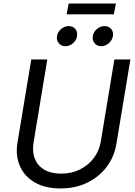

<svg xmlns="http://www.w3.org/2000/svg" viewBox="-20 -1068 775 1100"><path d="M326.7 11.7Q239.3 11.7 179.7 -22.7Q120.1 -57.1 94 -116.7Q67.9 -176.3 80.1 -251L159.2 -727.5H251L172.4 -252Q163.6 -198.7 179.7 -158.4Q195.8 -118.2 233.9 -95.7Q272 -73.2 330.1 -73.2Q390.1 -73.2 438.5 -97.4Q486.8 -121.6 517.8 -163.1Q548.8 -204.6 557.6 -257.8L635.3 -727.5H727.1L647 -244.6Q634.8 -169.4 590.8 -111.6Q546.9 -53.7 479 -21Q411.1 11.7 326.7 11.7ZM559.6 -803.2Q536.1 -803.2 522 -820.3Q507.8 -837.4 511.7 -861.3Q515.6 -885.3 535.4 -901.9Q555.2 -918.5 579.1 -918.5Q603 -918.5 616.9 -901.9Q630.9 -885.3 627 -861.3Q623 -837.4 603.3 -820.3Q583.5 -803.2 559.6 -803.2ZM354.5 -803.2Q330.6 -803.2 316.7 -820.3Q302.7 -837.4 306.6 -861.3Q310.5 -885.3 330.3 -901.9Q350.1 -918.5 374 -918.5Q397.9 -918.5 411.6 -901.9Q425.3 -885.3 421.4 -861.3Q418 -837.4 398.2 -820.3Q378.4 -803.2 354.5 -803.2ZM644 -1047.9 632.3 -985.8H361.8L373.5 -1047.9Z"/></svg>

Font: Inter 18pt
Style: Italic
Weight: 400
Italic angle: -9.3988°
Designer: Rasmus Andersson
Foundry: rsms
Version: Version 4.001;git-66647c0bb